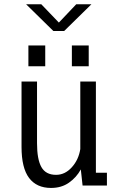

<svg xmlns="http://www.w3.org/2000/svg" viewBox="-20 -892 590 923"><path d="M225.5 11.5Q156 11.5 119.8 -36.5Q83.5 -84.5 83.5 -186V-500H158V-203.5Q158 -126 179 -88.8Q200 -51.5 249.5 -51.5Q292.5 -51.5 325.2 -87.8Q358 -124 366 -175.5V-500H441V-61.5H494V0H377L368.5 -77.5Q347.5 -39 311.5 -13.8Q275.5 11.5 225.5 11.5ZM116.5 -673.5H197.5V-573.5H116.5ZM325.5 -673.5H406.5V-573.5H325.5ZM105.5 -871.5H178.5L263 -783.5L346.5 -871.5H419.5L288.5 -743H236.5Z"/></svg>

Font: Trispace SemiCondensed Light
Style: Regular
Weight: 300
Width: 4
Designer: Tyler Finck
Foundry: Etcetera Type Company
Version: Version 1.210; ttfautohint (v1.8.3)